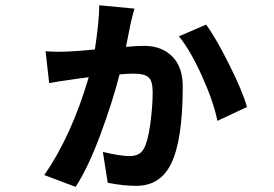

<svg xmlns="http://www.w3.org/2000/svg" viewBox="-20 -650 1040 730"><path d="M357.4 -629.9 491.2 -617.2Q489.3 -611.3 483.9 -590.3Q478.5 -569.3 476.6 -560.5Q475.6 -556.6 459 -471.7Q497.1 -475.6 528.3 -475.6Q594.7 -475.6 634.8 -435.5Q674.8 -395.5 674.8 -321.3Q674.8 -116.2 629.9 -26.4Q588.9 56.6 498 56.6Q448.2 56.6 389.6 44.9L371.1 -72.3Q437.5 -56.6 472.7 -56.6Q511.7 -56.6 526.4 -84Q542 -110.4 551.3 -177.7Q560.5 -245.1 560.5 -299.8Q560.5 -342.8 544.4 -356.4Q528.3 -370.1 489.3 -370.1Q468.8 -370.1 434.6 -367.2Q407.2 -259.8 360.8 -135.7Q314.5 -11.7 267.6 60.5L148.4 15.6Q252 -133.8 317.4 -356.4Q299.8 -354.5 273.4 -350.6Q247.1 -346.7 240.2 -345.7Q209 -341.8 167 -334L153.3 -455.1Q194.3 -452.1 238.3 -454.1Q270.5 -455.1 340.8 -461.9Q357.4 -573.2 357.4 -629.9ZM660.2 -511.7 763.7 -556.6Q800.8 -505.9 852.1 -403.3Q903.3 -300.8 918.9 -243.2L806.6 -190.4Q792 -263.7 747.1 -362.8Q702.1 -461.9 660.2 -511.7Z"/></svg>

Font: Gen Shin Gothic Bold
Style: Bold
Weight: 700
Designer: [Source Han Sans]
Ryoko NISHIZUKA  (kana & ideographs); Paul D. Hunt (Latin, Greek & Cyrillic); Wenlong ZHANG  (bopomofo
Version: Version 1.002.20150607